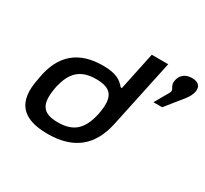

<svg xmlns="http://www.w3.org/2000/svg" viewBox="-145 -923 1223 1144"><g transform="rotate(30 467.0 -350.5)"><path d="M85 -256 83 -244C47 -73 116 9 294 9C471 9 575 -73 611 -244L710 -710H597L542 -449H534C505 -484 470 -509 379 -509C215 -509 114 -429 85 -256ZM197 -247 198 -253C222 -367 275 -419 384 -419C491 -419 522 -371 500 -253L499 -247C474 -133 423 -81 313 -81C207 -81 176 -129 197 -247ZM747 -470H807L902 -588C921 -613 928 -629 932 -646L933 -649C940 -686 921 -710 876 -710C830 -710 801 -686 793 -648C782 -599 821 -599 802 -566Z"/></g></svg>

Font: LT Wave Medium
Style: Italic
Weight: 500
Designer: Daniel Lyons
Version: Version 2.5 (Glyphs App)